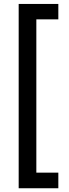

<svg xmlns="http://www.w3.org/2000/svg" viewBox="-20 -832 361 998"><path d="M77.1 -811.5H283.2V-731.4H168.9V65.4H283.2V146.5H77.1Z"/></svg>

Font: Reddit Sans Fudge SemiBold
Style: Regular
Weight: 600
Designer: Stephen Hutchings
Foundry: Reddit
Version: Version 1.011